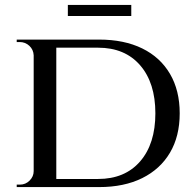

<svg xmlns="http://www.w3.org/2000/svg" viewBox="-20 -761 796 781"><path d="M383 -600Q485 -600 558.5 -564Q632 -528 671.5 -460.5Q711 -393 711 -300Q711 -207 671.5 -140Q632 -73 558.5 -36.5Q485 0 383 0H167L165 -33Q237 -33 284 -33Q331 -33 355 -33Q379 -33 379 -33Q488 -33 550 -104.5Q612 -176 612 -300Q612 -424 550 -495.5Q488 -567 379 -567Q379 -567 354.5 -567Q330 -567 280 -567Q230 -567 155 -567V-600ZM209 -600V0H117V-600ZM120 -65V0H48V-10Q48 -10 54 -10Q60 -10 61 -10Q84 -10 100.5 -26.5Q117 -43 117 -65ZM119 -536H117Q116 -559 99.5 -574.5Q83 -590 60 -590Q60 -590 54 -590Q48 -590 48 -590V-600H119ZM256 -741H514V-696H256Z"/></svg>

Font: Cinzel Medium
Style: Regular
Weight: 500
Designer: Natanael Gama
Version: Version 2.000